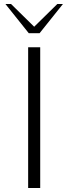

<svg xmlns="http://www.w3.org/2000/svg" viewBox="-20 -935 340 955"><path d="M120 -700H180V0H120ZM7 -915H35L150 -802L265 -915H293L177 -770H123Z"/></svg>

Font: Fahkwang ExtraLight
Style: Regular
Weight: 275
Designer: Suppakit Chalermlarp | Katatrad Co.,Ltd.
Foundry: Cadson Demak Co.,Ltd.
Version: Version 1.000; ttfautohint (v1.6)